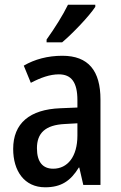

<svg xmlns="http://www.w3.org/2000/svg" viewBox="-20 -786 513 816"><path d="M385 -757V-766H269C247 -721 213 -667 178 -618V-606H244C288 -643 359 -717 385 -757ZM245 -549C183 -549 127 -534 81 -507L111 -434C153 -456 192 -470 230 -470C283 -470 309 -437 309 -360V-329L237 -326C106 -321 36 -262 36 -153C36 -60 83 10 172 10C240 10 280 -17 315 -74H317L334 0H407V-363C407 -485 356 -549 245 -549ZM256 -259 309 -262V-210C309 -120 267 -69 206 -69C163 -69 137 -96 137 -156C137 -220 172 -255 256 -259Z"/></svg>

Font: Noto Sans Thai Looped Condensed Medium
Style: Regular
Weight: 500
Width: 3
Designer: Sasikarn Vongin, Ben Mitchell
Foundry: The Fontpad Ltd
Version: Version 1.001